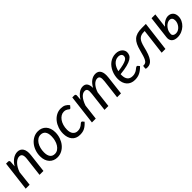

<svg xmlns="http://www.w3.org/2000/svg" viewBox="338 -1795 3082 3082"><g transform="rotate(-45 1879.0 -253.5)"><path d="M29.5 0 90.5 -507H134.5Q164.5 -507 164.5 -477L157 -378.5Q197.5 -445.5 248.5 -479.8Q299.5 -514 353.5 -514Q385.5 -514 409.8 -501.2Q434 -488.5 449.2 -464Q464.5 -439.5 470 -403.8Q475.5 -368 470 -322.5L432 0H343.5L381.5 -322.5Q388.5 -382.5 374 -411.2Q359.5 -440 320.5 -440Q296.5 -440 271.8 -427Q247 -414 224 -390Q201 -366 181.2 -332.2Q161.5 -298.5 147.5 -257L118.5 0Z M756.5 -62.5Q793 -62.5 822.8 -82.5Q852.5 -102.5 873.8 -135.8Q895 -169 906.5 -212.5Q918 -256 918 -303.5Q918 -373.5 890.2 -408.8Q862.5 -444 810.5 -444Q773.5 -444 743.8 -424.2Q714 -404.5 693 -371.5Q672 -338.5 660.5 -295Q649 -251.5 649 -204Q649 -134 676.5 -98.2Q704 -62.5 756.5 -62.5ZM748 7Q706.5 7 672 -7.2Q637.5 -21.5 612.5 -48.5Q587.5 -75.5 573.5 -114.5Q559.5 -153.5 559.5 -203.5Q559.5 -267.5 579.5 -324Q599.5 -380.5 634.5 -422.8Q669.5 -465 716.8 -489.5Q764 -514 818.5 -514Q860 -514 894.5 -499.8Q929 -485.5 954 -458.5Q979 -431.5 993 -392.5Q1007 -353.5 1007 -304Q1007 -240.5 987 -184Q967 -127.5 932.2 -85Q897.5 -42.5 850 -17.8Q802.5 7 748 7Z M1458 -91Q1432 -62.5 1408.5 -43.5Q1385 -24.5 1361.5 -13.2Q1338 -2 1312.8 2.5Q1287.5 7 1258.5 7Q1214.5 7 1180.8 -8Q1147 -23 1124.2 -50.2Q1101.5 -77.5 1089.8 -115.8Q1078 -154 1078 -200Q1078 -261.5 1097.2 -318Q1116.5 -374.5 1151 -418Q1185.5 -461.5 1233.2 -487.5Q1281 -513.5 1337.5 -513.5Q1388 -513.5 1422 -495.8Q1456 -478 1481.5 -444L1453.5 -410.5Q1450 -406.5 1445.8 -404Q1441.5 -401.5 1436 -401.5Q1429 -401.5 1422.2 -407.8Q1415.5 -414 1404.5 -421.8Q1393.5 -429.5 1377.2 -435.8Q1361 -442 1335.5 -442Q1301 -442 1270.5 -423.2Q1240 -404.5 1217 -372Q1194 -339.5 1180.8 -295Q1167.5 -250.5 1167.5 -199.5Q1167.5 -168.5 1174.5 -143.2Q1181.5 -118 1195.5 -100.2Q1209.5 -82.5 1229.8 -72.8Q1250 -63 1277 -63Q1310.5 -63 1333.2 -73Q1356 -83 1371.5 -94.8Q1387 -106.5 1397.8 -116.5Q1408.5 -126.5 1419 -126.5Q1428.5 -126.5 1436 -118L1458 -91Z M1533 0 1594 -507H1638Q1668.5 -507 1668.5 -477L1661.5 -387Q1699 -449.5 1743.8 -481.8Q1788.5 -514 1837.5 -514Q1889 -514 1913.5 -478.8Q1938 -443.5 1938 -378Q1975.5 -447.5 2022.8 -480.8Q2070 -514 2122.5 -514Q2187.5 -514 2214.5 -464Q2241.5 -414 2230.5 -322.5L2192.5 0H2104.5L2143 -322.5Q2150 -382 2139.2 -411Q2128.5 -440 2091 -440Q2069.5 -440 2048.2 -429.2Q2027 -418.5 2007 -397.8Q1987 -377 1969.8 -346.2Q1952.5 -315.5 1939 -275.5V-275L1906.5 0H1818.5L1856.5 -322.5Q1864 -382 1854.5 -411Q1845 -440 1807.5 -440Q1783.5 -440 1761.2 -428Q1739 -416 1719.2 -393.2Q1699.5 -370.5 1682.5 -337.8Q1665.5 -305 1651.5 -264L1620 0Z M2730.5 -398Q2730.5 -365 2717 -337.2Q2703.5 -309.5 2667.5 -287.2Q2631.5 -265 2568.5 -248.5Q2505.5 -232 2406.5 -222Q2406 -216.5 2406 -211.2Q2406 -206 2406 -200.5Q2406 -133.5 2435.2 -98.2Q2464.5 -63 2523.5 -63Q2547.5 -63 2566.2 -68Q2585 -73 2599.8 -80.2Q2614.5 -87.5 2625.8 -96.2Q2637 -105 2646.2 -112.2Q2655.5 -119.5 2663.5 -124.5Q2671.5 -129.5 2679.5 -129.5Q2689 -129.5 2696.5 -121L2718.5 -93.5Q2693 -67 2668.5 -48.2Q2644 -29.5 2618.8 -17Q2593.5 -4.5 2565.8 1.2Q2538 7 2506 7Q2462.5 7 2428 -7.5Q2393.5 -22 2369.5 -48.8Q2345.5 -75.5 2332.5 -113.5Q2319.5 -151.5 2319.5 -198.5Q2319.5 -237.5 2327.8 -276.2Q2336 -315 2351.8 -350Q2367.5 -385 2390.2 -415Q2413 -445 2442.2 -466.8Q2471.5 -488.5 2506.8 -501Q2542 -513.5 2582.5 -513.5Q2621 -513.5 2649 -502.5Q2677 -491.5 2695 -474.5Q2713 -457.5 2721.8 -437Q2730.5 -416.5 2730.5 -398ZM2577.5 -449.5Q2546 -449.5 2519.5 -436.5Q2493 -423.5 2472.5 -400.8Q2452 -378 2437.5 -347.2Q2423 -316.5 2415 -281Q2492 -290.5 2538.5 -302.8Q2585 -315 2610 -329.2Q2635 -343.5 2643 -360Q2651 -376.5 2651 -394.5Q2651 -403.5 2647 -413.2Q2643 -423 2634.2 -431Q2625.5 -439 2611.5 -444.2Q2597.5 -449.5 2577.5 -449.5Z M2897.5 -270.5Q2913.5 -334 2935 -378.8Q2956.5 -423.5 2988.2 -451.8Q3020 -480 3064.5 -493Q3109 -506 3170.5 -506H3263.5L3201.5 0H3116L3169.5 -438.5H3153Q3116 -438.5 3089.2 -429.8Q3062.5 -421 3042.5 -401Q3022.5 -381 3008 -347.8Q2993.5 -314.5 2981.5 -266Q2963.5 -188.5 2943.8 -136.2Q2924 -84 2900.8 -52.2Q2877.5 -20.5 2850 -7Q2822.5 6.5 2789 6.5Q2766.5 6.5 2758 2.8Q2749.5 -1 2750.5 -10.5L2756.5 -61H2773Q2796.5 -61 2813.2 -72Q2830 -83 2843.8 -107.8Q2857.5 -132.5 2870 -172.5Q2882.5 -212.5 2897.5 -270.5Z M3479 -506.5 3448.5 -256.5Q3464 -276.5 3482.8 -293.2Q3501.5 -310 3521.8 -321.5Q3542 -333 3563 -339.5Q3584 -346 3604 -346Q3631 -346 3652.5 -337Q3674 -328 3689.2 -312Q3704.5 -296 3712.5 -273Q3720.5 -250 3720.5 -222.5Q3720.5 -176.5 3700.8 -135Q3681 -93.5 3647.2 -62Q3613.5 -30.5 3569 -11.8Q3524.5 7 3475.5 7Q3440 7 3414 -2Q3388 -11 3371.8 -27.8Q3355.5 -44.5 3349 -68Q3342.5 -91.5 3346 -120.5L3392.5 -506.5ZM3431.5 -114Q3428.5 -89.5 3446.8 -72.8Q3465 -56 3502 -56Q3529 -56 3553.8 -69.8Q3578.5 -83.5 3597 -105.5Q3615.5 -127.5 3626.5 -155Q3637.5 -182.5 3637.5 -210Q3637.5 -224.5 3634.5 -237.8Q3631.5 -251 3624.2 -261.2Q3617 -271.5 3605 -277.5Q3593 -283.5 3575 -283.5Q3551.5 -283.5 3527.8 -270.8Q3504 -258 3484.2 -237.2Q3464.5 -216.5 3450.8 -190.5Q3437 -164.5 3434 -138Z"/></g></svg>

Font: Lato
Style: Italic
Weight: 400
Italic angle: -7°
Designer: Lukasz Dziedzic
Foundry: tyPoland Lukasz Dziedzic
Version: Version 2.007; 2014-02-27